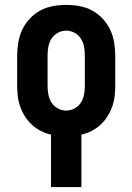

<svg xmlns="http://www.w3.org/2000/svg" viewBox="-20 -548 540 783"><path d="M188 215V1Q166 -4 146.5 -14Q127 -24 110.5 -39Q94 -54 82 -73Q70 -92 62.5 -113Q55 -134 52.5 -156Q50 -178 50 -200V-320Q50 -347 54.5 -374.5Q59 -402 70.5 -426.5Q82 -451 101 -471.5Q120 -492 144 -505Q168 -518 195.5 -523Q223 -528 250 -528Q277 -528 304.5 -523Q332 -518 356 -505Q380 -492 399 -471.5Q418 -451 429.5 -426.5Q441 -402 445.5 -374.5Q450 -347 450 -320V-200Q450 -178 447.5 -156Q445 -134 437.5 -113Q430 -92 418 -73Q406 -54 389.5 -39Q373 -24 353.5 -14Q334 -4 312 1V215ZM250 -97Q268 -97 284.5 -106Q301 -115 310.5 -130.5Q320 -146 323 -164Q326 -182 326 -200V-320Q326 -338 323 -356Q320 -374 310.5 -389.5Q301 -405 284.5 -414Q268 -423 250 -423Q232 -423 215.5 -414Q199 -405 189.5 -389.5Q180 -374 177 -356Q174 -338 174 -320V-200Q174 -182 177 -164Q180 -146 189.5 -130.5Q199 -115 215.5 -106Q232 -97 250 -97Z"/></svg>

Font: Iosevka Term Curly Extrabold
Style: Regular
Weight: 800
Designer: Belleve Invis
Foundry: Belleve Invis
Version: Version 32.3.0